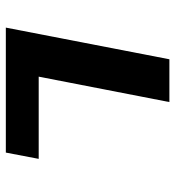

<svg xmlns="http://www.w3.org/2000/svg" viewBox="8 -594 587 642"><g transform="rotate(90 301.0 -273.5)"><path d="M72.8 0H490.7L511.7 -109.9H236.8L321.8 -546.9H178.7Z"/></g></svg>

Font: Hack
Style: Bold Oblique
Weight: 700
Italic angle: -12°
Monospace: yes
Designer: Christopher Simpkins
Foundry: Christopher Simpkins
Version: Version 2.010